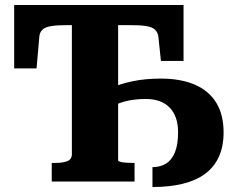

<svg xmlns="http://www.w3.org/2000/svg" viewBox="-20 -730 952 772"><path d="M879 -198Q879 -141 860 -99.5Q841 -58 804.5 -31Q768 -4 714.5 9Q661 22 593 22V-58Q625 -58 648 -72.5Q671 -87 683.5 -118Q696 -149 696 -198Q696 -262 662.5 -297Q629 -332 566 -332Q527 -332 494 -325Q461 -318 426 -300V-376Q463 -393 514 -403.5Q565 -414 627 -414Q707 -414 763.5 -389.5Q820 -365 849.5 -317Q879 -269 879 -198ZM188 0V-75H205Q232 -75 250.5 -82Q269 -89 269 -111V-629H250Q210 -629 185.5 -625Q161 -621 150 -610Q139 -599 138 -581L127 -455H37V-710H718V-485H627L617 -581Q615 -599 604 -610Q593 -621 569 -625Q545 -629 505 -629H455V-85Q455 -82 463.5 -79.5Q472 -77 484.5 -76Q497 -75 510 -75H521V0Z"/></svg>

Font: Roboto Serif
Style: Bold
Weight: 700
Designer: Greg Gazdowicz
Foundry: Commercial Type
Version: Version 1.008